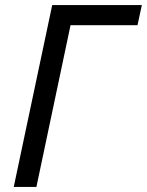

<svg xmlns="http://www.w3.org/2000/svg" viewBox="-20 -734 577 754"><path d="M34 0 185 -714H537L520 -635H257L123 0Z"/></svg>

Font: Noto Sans
Style: Italic
Weight: 400
Italic angle: -12°
Designer: Monotype Design Team
Foundry: Monotype Imaging Inc.
Version: Version 2.013; ttfautohint (v1.8.4.7-5d5b)